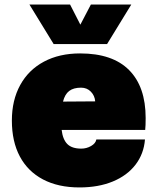

<svg xmlns="http://www.w3.org/2000/svg" viewBox="-20 -809 690 841"><path d="M32 -281Q32 -370 68.5 -436.5Q105 -503 172.5 -539Q240 -575 331 -575Q473 -575 545.5 -502Q618 -429 618 -292Q618 -258 616 -240H250Q255 -198 275 -178Q295 -158 336 -158Q359 -158 379 -169.5Q399 -181 402 -198H615Q610 -135 573.5 -87.5Q537 -40 474 -14Q411 12 328 12Q235 12 168.5 -23Q102 -58 67 -123.5Q32 -189 32 -281ZM397 -365Q395 -390 378 -407.5Q361 -425 335 -425Q302 -425 283 -410.5Q264 -396 256 -364ZM287 -789 332 -701 378 -789H555L449 -616H215L109 -789Z"/></svg>

Font: Azeret Mono Black
Style: Regular
Weight: 900
Designer: Martin Vácha
Foundry: Displaay
Version: Version 1.000; Glyphs 3.0.3, build 3074